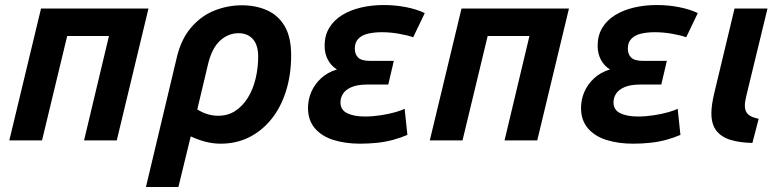

<svg xmlns="http://www.w3.org/2000/svg" viewBox="-20 -558 3115 763"><path d="M17 0 143 -524H570L444 0H314L413 -415H247L147 0Z M560 185 681 -323Q698 -400 738.5 -447.5Q779 -495 832 -516Q885 -537 941 -537Q996 -537 1040.5 -517.5Q1085 -498 1111 -454.5Q1137 -411 1137 -338Q1137 -261 1116.5 -196Q1096 -131 1058.5 -84.5Q1021 -38 970 -12.5Q919 13 857 13Q827 13 797.5 5.5Q768 -2 738 -16L689 185ZM847 -98Q886 -98 915.5 -117.5Q945 -137 965.5 -170.5Q986 -204 996 -246.5Q1006 -289 1006 -333Q1006 -379 985 -402.5Q964 -426 928 -426Q886 -426 853.5 -395.5Q821 -365 806 -300L764 -123Q785 -110 805.5 -104Q826 -98 847 -98Z M1411 13Q1353 13 1306 -1.5Q1259 -16 1231.5 -48Q1204 -80 1204 -129Q1204 -162 1217 -192.5Q1230 -223 1256 -247Q1282 -271 1319 -282Q1296 -296 1283 -320.5Q1270 -345 1270 -376Q1270 -417 1288.5 -447.5Q1307 -478 1339.5 -498Q1372 -518 1414.5 -528Q1457 -538 1505 -538Q1551 -538 1594 -529.5Q1637 -521 1668 -506L1622 -410Q1599 -418 1565 -424Q1531 -430 1497 -430Q1468 -430 1443.5 -424.5Q1419 -419 1404.5 -404.5Q1390 -390 1390 -365Q1390 -342 1403.5 -329Q1417 -316 1452 -316H1545L1523 -222H1439Q1401 -222 1377.5 -212Q1354 -202 1343.5 -186Q1333 -170 1333 -151Q1333 -121 1360 -108Q1387 -95 1430 -95Q1461 -95 1493.5 -100Q1526 -105 1552 -112.5Q1578 -120 1588 -126L1599 -22Q1574 -11 1543 -2.5Q1512 6 1478.5 9.5Q1445 13 1411 13Z M1688 0 1814 -524H2241L2115 0H1985L2084 -415H1918L1818 0Z M2496 13Q2438 13 2391 -1.5Q2344 -16 2316.5 -48Q2289 -80 2289 -129Q2289 -162 2302 -192.5Q2315 -223 2341 -247Q2367 -271 2404 -282Q2381 -296 2368 -320.5Q2355 -345 2355 -376Q2355 -417 2373.5 -447.5Q2392 -478 2424.5 -498Q2457 -518 2499.5 -528Q2542 -538 2590 -538Q2636 -538 2679 -529.5Q2722 -521 2753 -506L2707 -410Q2684 -418 2650 -424Q2616 -430 2582 -430Q2553 -430 2528.5 -424.5Q2504 -419 2489.5 -404.5Q2475 -390 2475 -365Q2475 -342 2488.5 -329Q2502 -316 2537 -316H2630L2608 -222H2524Q2486 -222 2462.5 -212Q2439 -202 2428.5 -186Q2418 -170 2418 -151Q2418 -121 2445 -108Q2472 -95 2515 -95Q2546 -95 2578.5 -100Q2611 -105 2637 -112.5Q2663 -120 2673 -126L2684 -22Q2659 -11 2628 -2.5Q2597 6 2563.5 9.5Q2530 13 2496 13Z M2970 10Q2920 9 2883.5 -2Q2847 -13 2827 -38.5Q2807 -64 2807 -108Q2807 -125 2810 -145Q2813 -165 2818 -186L2899 -524H3030L2947 -182Q2944 -169 2942 -158.5Q2940 -148 2940 -137Q2940 -117 2952 -104.5Q2964 -92 2995 -86Z"/></svg>

Font: Ubuntu Sans
Style: Bold Italic
Weight: 700
Italic angle: -13.5°
Designer: Dalton Maag Ltd
Foundry: Dalton Maag Ltd
Version: Version 1.006